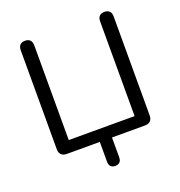

<svg xmlns="http://www.w3.org/2000/svg" viewBox="-153 -841 1061 1133"><g transform="rotate(-20 378.0 -274.0)"><path d="M378.5 164.5Q359.5 164.5 349.8 154Q340 143.5 340 124.5V0H133Q110.5 0 98.5 -12Q86.5 -24 86.5 -46.5V-668Q86.5 -689.5 97.5 -700.8Q108.5 -712 129 -712Q149.5 -712 160.5 -700.8Q171.5 -689.5 171.5 -668V-73H585V-668Q585 -689.5 596 -700.8Q607 -712 627.5 -712Q648 -712 659 -700.8Q670 -689.5 670 -668V-46.5Q670 -24 658 -12Q646 0 623.5 0H416.5V124.5Q416.5 143.5 406.8 154Q397 164.5 378.5 164.5Z"/></g></svg>

Font: Nunito ExtraLight
Style: Regular
Weight: 200
Designer: Vernon Adams
Foundry: Vernon Adams
Version: Version 3.602;April 4, 2023;FontCreator 14.0.0.2856 64-bit